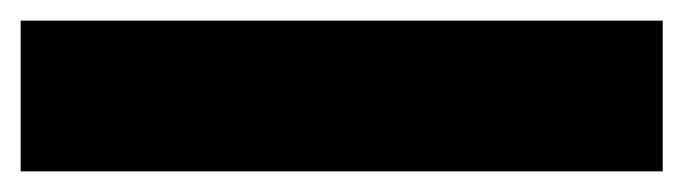

<svg xmlns="http://www.w3.org/2000/svg" viewBox="-34 29 662 186"><path d="M-14 195V49H608V195Z"/></svg>

Font: Panamera Black
Style: Regular
Weight: 900
Designer: Bastien Sozeau
Foundry: NBR — Bastien Sozeau
Version: Version 3.002; ttfautohint (v1.8.4.7-5d5b);gftools[0.9.33]